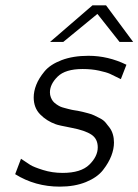

<svg xmlns="http://www.w3.org/2000/svg" viewBox="-20 -695 521 723"><path d="M37.1 -39.1 59.1 -97.2Q81.1 -82 94 -74Q106.9 -65.9 141.8 -54.9Q176.8 -43.9 215.8 -43.9Q284.7 -43.9 316.4 -75Q348.1 -106 348.1 -140.1Q348.1 -172.4 324 -188.2Q299.8 -204.1 250 -213.6Q200.2 -223.1 189.9 -227.1Q155.8 -239.3 131.3 -264.2Q106.9 -289.1 106.9 -328.1Q106.9 -351.1 116.5 -375.5Q126 -399.9 147.5 -426Q168.9 -452.1 211.9 -468.5Q254.9 -484.9 313 -484.9Q387.2 -484.9 456.1 -451.2L435.1 -397Q407.2 -411.1 394 -417Q380.9 -422.9 353 -429Q325.2 -435.1 291 -435.1Q226.1 -435.1 197 -406.5Q168 -377.9 168 -347.2Q168 -337.4 171.4 -328.6Q174.8 -319.8 179.4 -314Q184.1 -308.1 192.1 -302.5Q200.2 -296.9 206.5 -293.9Q212.9 -291 222.4 -288.6Q231.9 -286.1 237.1 -284.7Q242.2 -283.2 250.5 -281.5Q258.8 -279.8 260 -279.8Q261.2 -279.8 272.7 -277.8Q284.2 -275.9 291 -273.9Q297.9 -272 311.5 -268.6Q325.2 -265.1 334.7 -260.5Q344.2 -255.9 356.7 -249.5Q369.1 -243.2 377 -234.1Q384.8 -225.1 392.8 -214.1Q400.9 -203.1 405 -189Q409.2 -174.8 409.2 -158.2Q409.2 -134.3 399.2 -108.2Q389.2 -82 367.7 -54.4Q346.2 -26.9 303.7 -9.5Q261.2 7.8 205.1 7.8Q112.3 7.8 37.1 -39.1ZM168.5 -537.1 328.1 -674.8H379.4L481.4 -537.1H430.2L347.2 -642.1H346.2L218.3 -537.1Z"/></svg>

Font: CMU Bright
Style: Oblique
Weight: 500
Italic angle: -12°
Version: Version 0.7.0